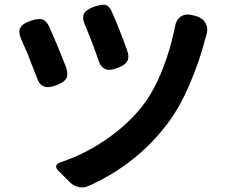

<svg xmlns="http://www.w3.org/2000/svg" viewBox="-20 -779 984 827"><path d="M281 6 261 -14 231 -44Q220 -55 222 -64.5Q224 -74 238 -79Q338 -112 428 -172Q527 -238 593 -322Q641 -383 680 -480Q715 -569 734 -665Q739 -695 760 -708.5Q781 -722 812 -713L824 -710Q854 -701 866 -678Q878 -655 868 -624Q867 -620 865 -615Q841 -521 803 -431Q757 -319 701 -246Q567 -69 359 23Q340 31 318.5 26.5Q297 22 281 6ZM171 -406Q150 -412 139 -444Q119 -496 105 -531Q103 -536 100 -545Q81 -590 72 -609Q57 -642 68 -660Q77 -678 114 -690Q144 -700 161 -696Q180 -690 192 -664Q230 -579 265 -488Q275 -458 265 -440Q255 -424 223 -412Q189 -399 171 -406ZM435 -481Q414 -489 404 -520Q398 -538 383 -579Q378 -591 376 -597Q370 -612 359 -640Q350 -662 346 -672Q332 -703 343 -722Q353 -739 388 -751Q419 -761 432 -758Q450 -755 461 -730Q496 -651 528 -561Q538 -532 527.5 -514.5Q517 -497 486 -486Q453 -474 435 -481Z"/></svg>

Font: GenSenRounded TW B
Style: Regular
Weight: 700
Version: Version 1.501;PS 1;hotconv 16.6.51;makeotf.lib2.5.65220